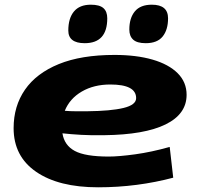

<svg xmlns="http://www.w3.org/2000/svg" viewBox="-20 -788 843 818"><path d="M718 -31Q643 -11 562.5 -0.5Q482 10 398 10Q230 10 134 -56Q38 -122 38 -242Q38 -336 86.5 -406Q135 -476 230.5 -515Q326 -554 468 -554Q561 -554 630 -534Q699 -514 737 -476Q775 -438 775 -384Q775 -302 685.5 -258Q596 -214 424 -212Q370 -211 326 -213.5Q282 -216 246 -220Q254 -169 298.5 -145Q343 -121 443 -121Q486 -121 555.5 -130.5Q625 -140 703 -162ZM450 -428Q380 -428 328.5 -398Q277 -368 256 -316Q278 -314 302 -314Q326 -314 352 -314Q452 -315 506 -328Q560 -341 560 -370Q560 -428 450 -428ZM601 -604Q564 -604 547.5 -619Q531 -634 531 -662Q531 -711 554.5 -739.5Q578 -768 627 -768Q696 -768 696 -710Q696 -661 673 -632.5Q650 -604 601 -604ZM341 -604Q271 -604 271 -658Q271 -710 295 -739Q319 -768 367 -768Q404 -768 420.5 -753.5Q437 -739 437 -710Q437 -604 341 -604Z"/></svg>

Font: Georama ExtraExtended
Style: Bold Italic
Weight: 700
Width: 8
Italic angle: -9°
Designer: Jean-Baptiste Levee
Foundry: Production Type
Version: Version 1.000